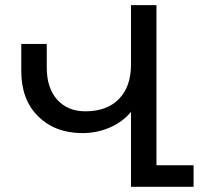

<svg xmlns="http://www.w3.org/2000/svg" viewBox="-20 -720 804 740"><path d="M726.1 -83V0H484.9V-289.1Q454.1 -251 404.3 -229Q354.5 -207 297.9 -207Q192.4 -207 127.2 -271.5Q62 -335.9 62 -445.8V-550.8H160.2V-460Q160.2 -380.9 200.4 -335.9Q240.7 -291 309.1 -291Q392.1 -291 438.5 -338.6Q484.9 -386.2 484.9 -471.2V-700.2H583V-83Z"/></svg>

Font: LT Superior Med
Style: Regular
Weight: 500
Designer: Daniel Lyons
Foundry: LyonsType
Version: Version 1.000